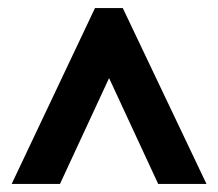

<svg xmlns="http://www.w3.org/2000/svg" viewBox="-20 -734 542 477"><path d="M9 -277 216 -714H285L493 -277H373L251 -540L129 -277Z"/></svg>

Font: Noto Sans Arabic ExtCond
Style: Bold
Weight: 700
Width: 2
Designer: Monotype Design Team, Nadine Chahine, Nizar Qandah and Khaled Hosny
Foundry: Monotype Imaging Inc.
Version: Version 2.012; ttfautohint (v1.8.4.7-5d5b)